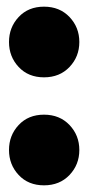

<svg xmlns="http://www.w3.org/2000/svg" viewBox="-20 -554 265 576"><path d="M112 2Q65 2 36 -29Q7 -60 7 -104Q7 -148 36 -179Q65 -210 112 -210Q159 -210 188.5 -179Q218 -148 218 -104Q218 -60 188.5 -29Q159 2 112 2ZM112 -322Q65 -322 36 -353Q7 -384 7 -428Q7 -472 36 -503Q65 -534 112 -534Q159 -534 188.5 -503Q218 -472 218 -428Q218 -384 188.5 -353Q159 -322 112 -322Z"/></svg>

Font: Phudu Black
Style: Regular
Weight: 900
Version: Version 1.005;gftools[0.9.23]